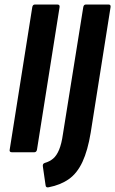

<svg xmlns="http://www.w3.org/2000/svg" viewBox="-20 -675 510 851"><path d="M34 0Q20 0 23 -12L123 -643Q125 -655 135 -655H234Q246 -655 244 -643L144 -12Q142 0 131 0ZM196 155Q183 158 182 146L170 63Q168 50 179 47Q200 41 215.5 28Q231 15 242 -11.5Q253 -38 259 -81L349 -643Q351 -655 361 -655H461Q472 -655 470 -643L382 -87Q369 -8 345.5 42.5Q322 93 285 119Q248 145 196 155Z"/></svg>

Font: Sofia Sans Condensed ExtraBold
Style: Italic
Weight: 800
Italic angle: -9°
Version: Version 4.100